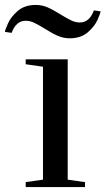

<svg xmlns="http://www.w3.org/2000/svg" viewBox="-76 -757 427 777"><path d="M28 0V-20L98 -30V-487L28 -497V-517H198V-30L268 -20V0ZM105 -641Q79 -657 62 -665Q45 -673 28 -673Q-11 -673 -29 -624L-56 -628Q-56 -634 -44 -661.5Q-32 -689 -4 -713Q24 -737 69 -737Q94 -737 117 -727Q140 -717 170 -698Q196 -682 213 -674Q230 -666 247 -666Q286 -666 304 -715L331 -711Q331 -705 319 -677.5Q307 -650 279 -626Q251 -602 206 -602Q181 -602 158 -612Q135 -622 105 -641Z"/></svg>

Font: Prata
Style: Regular
Weight: 400
Designer: Ivan Petrov
Foundry: Cyreal
Version: Version 2.000